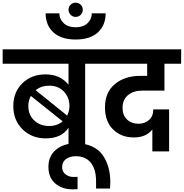

<svg xmlns="http://www.w3.org/2000/svg" viewBox="-41 -1111 1382 1443"><path d="M474 0V-151Q421 -71 303 -71Q198 -71 128.5 -139Q59 -207 59 -314Q59 -419 127.5 -485.5Q196 -552 301 -552Q412 -552 474 -474V-632H-21V-740H709V-632H599V0ZM328 -467Q269 -467 227 -433L464 -242Q481 -278 481 -315Q481 -377 440 -422Q399 -467 328 -467ZM328 -164Q388 -164 430 -199L191 -390Q172 -355 172 -314Q172 -246 217 -205Q262 -164 328 -164Z M504 312Q426 312 374.5 268Q323 224 323 143Q323 61 380.5 13.5Q438 -34 530 -34Q599 -34 650.5 -10.5Q702 13 731 55Q760 97 774 147.5Q788 198 788 259Q788 276 786 306H681V252Q681 161 641.5 112Q602 63 529 63Q484 63 455 84.5Q426 106 426 144Q426 179 451 199Q476 219 512 219Q531 219 542 218V311Q529 312 504 312Z M528 -814Q419 -814 360.5 -867.5Q302 -921 302 -1011H405Q405 -968 437.5 -937Q470 -906 528 -906Q585 -906 617 -937Q649 -968 649 -1011H753Q753 -921 694.5 -867.5Q636 -814 528 -814ZM527 -984Q505 -984 489.5 -1000Q474 -1016 474 -1038Q474 -1060 489.5 -1075.5Q505 -1091 527 -1091Q550 -1091 565.5 -1075.5Q581 -1060 581 -1038Q581 -1015 565.5 -999.5Q550 -984 527 -984Z M668 -632V-740H1321L1320 -632H1195V-430H1028Q962 -430 921 -396Q880 -362 880 -301Q880 -246 913 -213.5Q946 -181 1001 -181Q1046 -181 1078.5 -209Q1111 -237 1111 -289H1230V27H1104V-138Q1058 -78 964 -78Q871 -78 809.5 -137.5Q748 -197 748 -305Q748 -417 822.5 -479Q897 -541 1015 -541H1065V-632Z"/></svg>

Font: SVN-Poppins SemiBold
Style: Regular
Weight: 600
Designer: Ninad Kale (Devanagari), Jonny Pinhorn (Latin)
Foundry: Indian Type Foundry
Version: Version 3.002 2017